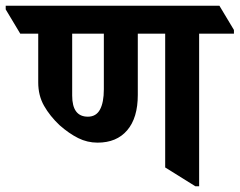

<svg xmlns="http://www.w3.org/2000/svg" viewBox="-78 -645 840 673"><path d="M264 -145Q228 -145 196 -161Q164 -177 131 -206Q97 -238 76.5 -274Q56 -310 56 -356V-527H-7L-58 -612V-625H691L742 -540V-527H620V8H607L501 -58V-527H405V-312Q405 -232 368 -188.5Q331 -145 264 -145ZM175 -310Q175 -236 230 -236Q259 -236 272.5 -261Q286 -286 286 -332V-527H175Z"/></svg>

Font: Noto Serif Devanagari SemiCondensed
Style: Bold
Weight: 700
Width: 4
Designer: Universal Thirst, Indian Type Foundry and the Monotype Design Team
Foundry: Monotype Imaging Inc.
Version: Version 2.004; ttfautohint (v1.8.4.7-5d5b)